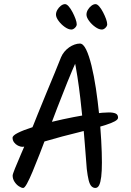

<svg xmlns="http://www.w3.org/2000/svg" viewBox="-20 -945 648 949"><path d="M375 -729.7Q391.3 -729.7 405.7 -700.3Q420 -670.9 432.3 -620.6Q444.6 -570.3 454 -508.1Q463.3 -445.9 470 -380Q476.7 -314 480.2 -252.1Q483.7 -190.1 483.7 -141.9Q483.7 -99.3 480.3 -71.3Q476.9 -43.3 470 -29.6Q463.1 -16 451.3 -16Q440.3 -16 431.9 -24.6Q423.5 -33.3 418.2 -54.3Q413 -75.2 408.9 -110Q404.5 -164.4 400 -223.8Q395.5 -283.1 389.5 -342.9Q383.5 -402.6 377 -459.1Q370.5 -515.5 362.7 -565.4Q355 -615.3 346.4 -655.3L361.8 -653.6Q336.9 -598.2 312.2 -537Q287.5 -475.8 263.7 -413.8Q239.8 -351.7 218 -293.7Q196.1 -235.7 176.6 -185.2Q157 -134.7 141 -96.7Q125.1 -58.7 113.3 -37.3Q101.5 -16 94.7 -16Q85.7 -16 73.1 -24.4Q60.5 -32.8 51.5 -46.9Q42.5 -61.1 42.5 -77.2Q42.5 -83.7 54 -112.3Q65.5 -140.8 84.1 -183.9Q102.8 -226.9 124.7 -278.3Q146.6 -329.6 166.8 -381.4Q187.3 -432.7 209.1 -484.9Q231 -537.2 249.9 -583.3Q268.9 -629.4 281.7 -662Q288 -677 298.4 -689.4Q308.8 -701.8 321.7 -710.9Q334.7 -719.9 348.5 -724.8Q362.4 -729.7 375 -729.7ZM563.5 -363.4Q563.5 -354.3 547.5 -345.5Q531.5 -336.7 503.6 -327.8Q475.8 -318.9 440.6 -309.6Q405.4 -300.2 366.2 -290.4Q327 -280.6 288.2 -270.6Q228.7 -254.4 189.7 -242.9Q150.7 -231.5 127.5 -225.4Q104.3 -219.4 92.2 -219.4Q80.1 -219.4 68.7 -225.3Q57.2 -231.1 49.6 -241.3Q42.1 -251.5 42.1 -264Q42.1 -275.1 68.7 -288.4Q95.4 -301.8 139.5 -315.9Q183.7 -330 237.2 -343Q290.7 -355.9 344.2 -366.3Q397.7 -376.7 443.7 -383Q489.8 -389.3 518.4 -389.3Q539.5 -389.3 551.5 -383.9Q563.5 -378.6 563.5 -363.4ZM359.3 -824.7Q359.3 -816.3 350.6 -807.6Q341.9 -799 332.8 -799Q318 -799 300.3 -811.6Q282.5 -824.1 269.6 -841.7Q256.7 -859.3 256.7 -872.7Q256.7 -884.5 263.3 -896.1Q269.9 -907.7 280.5 -916.2Q291.1 -924.6 301.5 -924.6Q309.9 -924.6 319.8 -913.2Q329.7 -901.7 338.6 -884.6Q347.5 -867.5 353.4 -851.3Q359.3 -835 359.3 -824.7ZM509.9 -824.7Q509.9 -816.3 501.3 -807.6Q492.6 -799 483.5 -799Q468.7 -799 451 -811.6Q433.2 -824.1 420.3 -841.7Q407.4 -859.3 407.4 -872.7Q407.4 -884.5 414 -896.1Q420.6 -907.7 431.3 -916.2Q442.1 -924.6 452.2 -924.6Q460.6 -924.6 470.5 -913.2Q480.4 -901.7 489.3 -884.6Q498.2 -867.5 504.1 -851.3Q509.9 -835 509.9 -824.7Z"/></svg>

Font: Kalam Variable Light
Style: Regular
Weight: 300
Designer: Lipi Raval, Jonny Pinhorn
Foundry: Indian Type Foundry
Version: Version 3.000